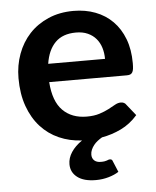

<svg xmlns="http://www.w3.org/2000/svg" viewBox="-51 -565 636 781"><g transform="rotate(-5 267.0 -174.0)"><path d="M372.5 93.5Q382 93.5 384 101.5L403 147Q386.5 158 361.8 165.2Q337 172.5 309.5 172.5Q260 172.5 233.8 152.2Q207.5 132 207.5 99Q207.5 73.5 223 50Q238.5 26.5 267 7Q216.5 4.5 173.5 -14.5Q130.5 -33.5 99 -68.2Q67.5 -103 49.5 -153Q31.5 -203 31.5 -267.5Q31.5 -320 48.5 -366.2Q65.5 -412.5 97.2 -446.8Q129 -481 174.8 -501Q220.5 -521 278 -521Q326.5 -521 367.2 -505.5Q408 -490 437.5 -460.2Q467 -430.5 483.5 -387.2Q500 -344 500 -288.5Q500 -274.5 498.8 -265.2Q497.5 -256 494.2 -250.8Q491 -245.5 485.5 -243.2Q480 -241 471.5 -241H154.5Q160 -162 197 -125Q234 -88 295 -88Q325 -88 346.8 -95Q368.5 -102 384.8 -110.5Q401 -119 413.2 -126Q425.5 -133 437 -133Q452.5 -133 459.5 -121.5L495.5 -76.5Q465.5 -42 427.5 -23.8Q389.5 -5.5 349 1.5Q339.5 7 330.5 14Q321.5 21 314.8 29.5Q308 38 303.8 47.8Q299.5 57.5 299.5 68Q299.5 83 309 91.8Q318.5 100.5 335.5 100.5Q345 100.5 351 99.5Q357 98.5 360.8 97Q364.5 95.5 367 94.5Q369.5 93.5 372.5 93.5ZM280.5 -432.5Q226 -432.5 195.8 -402Q165.5 -371.5 157 -315.5H389Q389 -339.5 382.5 -360.8Q376 -382 362.5 -398Q349 -414 328.5 -423.2Q308 -432.5 280.5 -432.5Z"/></g></svg>

Font: Lato TR
Style: Bold
Weight: 700
Designer: Lukasz Dziedzic
Foundry: tyPoland Lukasz Dziedzic
Version: Version 1.104 2013